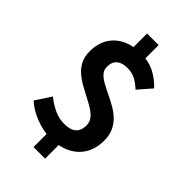

<svg xmlns="http://www.w3.org/2000/svg" viewBox="-285 -941 1160 1160"><g transform="rotate(45 295.0 -361.0)"><path d="M278.1 13.8Q240.8 13.8 199 3.1Q157.2 -7.5 117.8 -27.4Q78.3 -47.3 47.7 -75.3L113.2 -174.7Q154.1 -142 194.5 -123.9Q235 -105.8 278.1 -105.8Q330.9 -105.8 355.6 -128.5Q380.3 -151.3 380.3 -194Q380.3 -222.7 364 -244Q347.7 -265.3 320.3 -282.3Q293 -299.4 261 -315.7Q228.9 -332 196.5 -350.2Q164 -368.4 136.7 -392Q109.4 -415.7 93 -448.2Q76.7 -480.7 76.7 -525.6Q76.7 -589.4 104.4 -636.4Q132.1 -683.4 182.8 -709.2Q233.5 -734.9 301.8 -734.9Q373.9 -734.9 423.4 -708.9Q472.9 -682.9 510.7 -641.6L437 -556.9Q406 -585.8 377 -600.6Q348.1 -615.4 309.1 -615.4Q264.9 -615.4 240.8 -594.9Q216.7 -574.5 216.7 -532.5Q216.7 -505.7 233.4 -486.9Q250.1 -468.2 277.1 -452.8Q304 -437.5 336.4 -422.2Q368.9 -406.9 401.3 -388.9Q433.8 -370.9 460.7 -346.4Q487.6 -321.9 504.4 -287.2Q521.1 -252.5 521.1 -204.6Q521.1 -141 493.4 -91.7Q465.6 -42.5 411.5 -14.4Q357.4 13.8 278.1 13.8ZM246.3 124.1V-45H345.1V124.1ZM246.3 -687.6V-846.1H345.1V-687.6Z"/></g></svg>

Font: Noto Sans TC
Style: Regular
Weight: 100
Designer: Ryoko NISHIZUKA 西塚涼子 (kana, bopomofo & ideographs); Paul D. Hunt (Latin, Greek & Cyrillic); Sandoll Communications 산돌커뮤니
Foundry: Adobe
Version: Version 2.004;hotconv 1.0.118;makeotfexe 2.5.65603